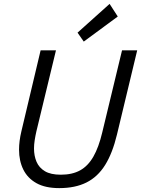

<svg xmlns="http://www.w3.org/2000/svg" viewBox="-20 -952 726 988"><path d="M285 16Q213 16 167.5 -9.5Q122 -35 100 -79.5Q78 -124 78 -182Q78 -204 81 -227.5Q84 -251 90 -276L189 -693H268L167 -275Q162 -253 158.5 -230.5Q155 -208 155 -188Q155 -150 168 -119.5Q181 -89 211 -71Q241 -53 293 -53Q352 -53 392.5 -75.5Q433 -98 460.5 -146Q488 -194 506 -270L608 -693H686L582 -260Q559 -164 521 -103Q483 -42 425 -13Q367 16 285 16ZM411 -738 379 -784 544 -932 586 -867Z"/></svg>

Font: Ubuntu Sans
Style: Italic
Weight: 400
Italic angle: -13.5°
Designer: Dalton Maag Ltd
Foundry: Dalton Maag Ltd
Version: Version 1.006